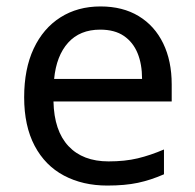

<svg xmlns="http://www.w3.org/2000/svg" viewBox="-20 -566 604 596"><path d="M292 -546Q361 -546 410.5 -516Q460 -486 486.5 -431.5Q513 -377 513 -304V-251H146Q148 -160 192.5 -112.5Q237 -65 317 -65Q368 -65 407.5 -74.5Q447 -84 489 -102V-25Q448 -7 408 1.5Q368 10 313 10Q237 10 178.5 -21Q120 -52 87.5 -113.5Q55 -175 55 -264Q55 -352 84.5 -415Q114 -478 167.5 -512Q221 -546 292 -546ZM291 -474Q228 -474 191.5 -433.5Q155 -393 148 -321H421Q421 -367 407 -401Q393 -435 364.5 -454.5Q336 -474 291 -474Z"/></svg>

Font: telugu25
Style: Book
Weight: 400
Designer: Jelle Bosma - Monotype Design Team
Foundry: Monotype Imaging Inc.
Version: Version 2.003